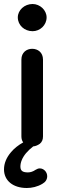

<svg xmlns="http://www.w3.org/2000/svg" viewBox="-41 -716 301 960"><path d="M122 -560C159 -560 192 -590 192 -629C192 -665 159 -696 122 -696C81 -696 48 -665 48 -629C48 -590 81 -560 122 -560ZM93 224C118 224 146 218 171 203C187 194 195 181 195 165C195 144 178 126 158 126C150 126 144 129 137 133C124 142 111 146 99 146C75 146 61 140 61 117C61 96 70 73 89 50C99 38 111 27 125 16C137 15 148 10 158 3C169 -6 174 -18 174 -34V-418C174 -454 148 -472 120 -472C92 -472 66 -454 66 -418V-34C66 -22 69 -12 75 -4C50 10 30 26 14 45C-9 72 -21 101 -21 131C-21 187 24 224 93 224Z"/></svg>

Font: Dongle
Style: Regular
Weight: 400
Designer: Yanghee Ryu
Foundry: Yanghee Ryu
Version: Version 2.000